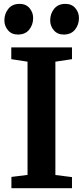

<svg xmlns="http://www.w3.org/2000/svg" viewBox="-20 -993 439 1013"><path d="M125.3 -70.1V-667.6L39.5 -680.8V-743H359.8V-680.8L272.2 -667.6V-69.7L359.8 -58.6V0H40.2V-59.6ZM74.3 -810.8Q41.1 -810.8 22.1 -833.5Q3.1 -856.1 3.1 -885.3Q3.1 -920.7 24.1 -946.6Q45.1 -972.5 82.8 -972.5H83.8Q117.1 -972.5 136 -949.9Q154.9 -927.2 154.9 -898Q154.9 -862.7 134.2 -836.7Q113.5 -810.8 75.3 -810.8ZM315.9 -810.8Q282.8 -810.8 263.8 -833.5Q244.8 -856.1 244.8 -885.3Q244.8 -920.7 265.7 -946.6Q286.7 -972.5 324.4 -972.5H325.4Q358.7 -972.5 377.6 -949.9Q396.6 -927.2 396.6 -898Q396.6 -862.7 375.8 -836.7Q355.1 -810.8 316.9 -810.8Z"/></svg>

Font: Merriweather 7pt Light
Style: Regular
Weight: 300
Designer: Eben Sorkin
Foundry: Eben Sorkin
Version: Version 2.200;gftools[0.9.31]